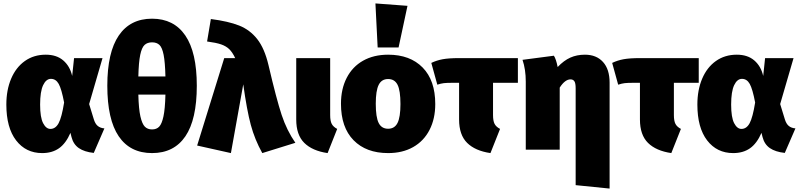

<svg xmlns="http://www.w3.org/2000/svg" viewBox="-20 -873 4670 1120"><path d="M401 -430 412 -534H578L500 -266L527 -178Q535 -151 550 -138.5Q565 -126 589 -124L527 19Q472 13 440 -9Q408 -31 397 -74L391 -98Q364 -36 324 -8Q284 20 226 20Q131 20 74 -54Q17 -128 17 -263Q17 -348 45 -414Q73 -480 125 -517Q177 -554 247 -554Q310 -554 349 -520.5Q388 -487 401 -430ZM214 -263Q214 -188 231.5 -154.5Q249 -121 274 -121Q304 -121 322 -154.5Q340 -188 354 -275Q339 -354 322.5 -383.5Q306 -413 277 -413Q249 -413 231.5 -376Q214 -339 214 -263Z M1128 -373Q1128 -176 1061.5 -78Q995 20 867 20Q739 20 672.5 -78Q606 -176 606 -373Q606 -568 673 -666Q740 -764 867 -764Q994 -764 1061 -666Q1128 -568 1128 -373ZM787 -427H945Q943 -510 934.5 -553Q926 -596 910 -611Q894 -626 867 -626Q840 -626 823.5 -611Q807 -596 798 -553Q789 -510 787 -427ZM945 -321H787Q789 -238 799 -194Q809 -150 825 -134Q841 -118 867 -118Q893 -118 908.5 -134Q924 -150 933.5 -194Q943 -238 945 -321Z M1546 -494Q1593 -293 1623 -202.5Q1653 -112 1703 -40L1510 20Q1466 -59 1443 -144.5Q1420 -230 1399 -381L1327 20L1130 -24L1288 -534H1352Q1336 -568 1317.5 -586Q1299 -604 1270 -614Q1241 -624 1188 -631L1210 -762Q1312 -749 1375 -724Q1438 -699 1480.5 -645Q1523 -591 1546 -494Z M1906 -202Q1906 -168 1915 -150.5Q1924 -133 1947 -121L1891 20Q1802 7 1755 -39.5Q1708 -86 1708 -176V-534H1906Z M2519 -266Q2519 -180 2485.5 -115Q2452 -50 2390 -15Q2328 20 2244 20Q2116 20 2042.5 -55Q1969 -130 1969 -268Q1969 -354 2002.5 -419Q2036 -484 2098 -519Q2160 -554 2244 -554Q2372 -554 2445.5 -479Q2519 -404 2519 -266ZM2172 -268Q2172 -189 2189 -155.5Q2206 -122 2244 -122Q2282 -122 2299 -156Q2316 -190 2316 -266Q2316 -345 2299 -378.5Q2282 -412 2244 -412Q2206 -412 2189 -378Q2172 -344 2172 -268ZM2357 -839 2305 -596H2183L2170 -853Z M2856 -390V-202Q2856 -168 2865 -150.5Q2874 -133 2897 -121L2841 20Q2752 7 2705 -39.5Q2658 -86 2658 -176V-390H2622Q2586 -390 2569 -388Q2552 -386 2531 -379L2496 -506Q2527 -521 2562.5 -527.5Q2598 -534 2658 -534H3001V-390Z M3536 -391V227L3338 207V-358Q3338 -388 3330.5 -399Q3323 -410 3308 -410Q3276 -410 3245 -362V0H3047V-397Q3047 -468 3028 -524L3211 -548Q3224 -528 3233 -482Q3269 -520 3307 -537Q3345 -554 3392 -554Q3459 -554 3497.5 -511.5Q3536 -469 3536 -391Z M3911 -390V-202Q3911 -168 3920 -150.5Q3929 -133 3952 -121L3896 20Q3807 7 3760 -39.5Q3713 -86 3713 -176V-390H3677Q3641 -390 3624 -388Q3607 -386 3586 -379L3551 -506Q3582 -521 3617.5 -527.5Q3653 -534 3713 -534H4056V-390Z M4432 -430 4443 -534H4609L4531 -266L4558 -178Q4566 -151 4581 -138.5Q4596 -126 4620 -124L4558 19Q4503 13 4471 -9Q4439 -31 4428 -74L4422 -98Q4395 -36 4355 -8Q4315 20 4257 20Q4162 20 4105 -54Q4048 -128 4048 -263Q4048 -348 4076 -414Q4104 -480 4156 -517Q4208 -554 4278 -554Q4341 -554 4380 -520.5Q4419 -487 4432 -430ZM4245 -263Q4245 -188 4262.5 -154.5Q4280 -121 4305 -121Q4335 -121 4353 -154.5Q4371 -188 4385 -275Q4370 -354 4353.5 -383.5Q4337 -413 4308 -413Q4280 -413 4262.5 -376Q4245 -339 4245 -263Z"/></svg>

Font: FiraGO Heavy
Style: Regular
Weight: 900
Designer: bBox Type
Foundry: bBox Type GmbH
Version: Version 1.001